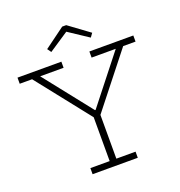

<svg xmlns="http://www.w3.org/2000/svg" viewBox="-165 -1101 1160 1240"><g transform="rotate(-20 414.5 -481.5)"><path d="M727.5 -710 435 -339.5H394.5L101.5 -710H16.5V-752H318V-710H157L429.5 -365.5L391.5 -383.5H437.5L405 -365.5L676.5 -710H510.5V-752H812.5V-710ZM437.5 -373.5V-42H569.5V0H259V-42H391.5V-373.5ZM428 -963 569 -859.5 550 -833 414 -923 278.5 -833 259.5 -859.5 400.5 -963Z"/></g></svg>

Font: Hepta Slab ExtraLight Light
Style: Regular
Weight: 300
Version: Version 1.100